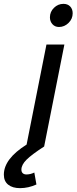

<svg xmlns="http://www.w3.org/2000/svg" viewBox="-98 -760 397 996"><path d="M279 -691Q279 -662 257.5 -641Q236 -620 208 -620Q187 -620 174 -634.5Q161 -649 161 -670Q161 -699 182 -719.5Q203 -740 231 -740Q253 -740 266 -726.5Q279 -713 279 -691ZM143 -529H236L131 0Q66 42 39.5 68.5Q13 95 13 120Q13 132 20 138.5Q27 145 39 145Q60 145 80 135L91 197Q49 216 6 216Q-33 216 -55.5 198Q-78 180 -78 146Q-78 64 40 -10Z"/></svg>

Font: Gontserrat
Style: Italic
Weight: 400
Italic angle: -11.3°
Designer: Julieta Ulanovsky
Foundry: Julieta Ulanovsky
Version: Version 6.001